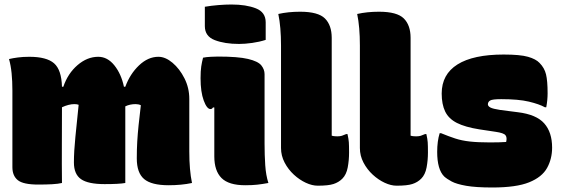

<svg xmlns="http://www.w3.org/2000/svg" viewBox="-20 -812 2490 852"><path d="M255 0Q238 4 211.5 5.5Q185 7 150 7Q83 7 59 -12.5Q35 -32 35 -70V-410Q35 -452 31.5 -487Q28 -522 20 -550Q37 -554 59.5 -557Q82 -560 110 -560Q187 -560 220 -531Q253 -502 255 -427H261Q281 -486 324 -523Q367 -560 416 -560Q457 -560 487.5 -522Q518 -484 530 -427H536Q557 -484 597 -522Q637 -560 683 -560Q714 -560 745.5 -533.5Q777 -507 798.5 -464.5Q820 -422 820 -373V-140Q820 -57 832 0Q809 5 782.5 7.5Q756 10 728 10Q652 10 619.5 -17.5Q587 -45 587 -109Q587 -149 589 -183.5Q591 -218 595 -256.5Q599 -295 605 -345Q595 -350 582 -350Q556 -350 536 -340V0Q509 5 444 5Q371 5 339.5 -17Q308 -39 308 -91Q308 -140 314.5 -204Q321 -268 329 -347Q322 -350 310 -350Q298 -350 284 -346.5Q270 -343 255 -336Q255 -251 254.5 -167.5Q254 -84 255 0Z M931 -118V-335H925Q921 -328 914 -328Q898 -328 884 -366Q870 -404 870 -465Q870 -497 873 -517Q876 -537 881 -556Q895 -559 915.5 -560Q936 -561 947 -561Q1036 -561 1080.5 -550.5Q1125 -540 1139.5 -522Q1154 -504 1154 -483V-175Q1154 -124 1157 -79Q1160 -34 1171 0Q1144 5 1121.5 7.5Q1099 10 1068 10Q995 10 963 -22Q931 -54 931 -118ZM889 -782Q918 -787 949.5 -789.5Q981 -792 1007 -792Q1072 -792 1115.5 -775Q1159 -758 1159 -713V-635Q1131 -626 1099 -621.5Q1067 -617 1041 -617Q977 -617 933 -634Q889 -651 889 -696Z M1227 -610Q1227 -693 1215 -750Q1259 -760 1312 -760Q1392 -760 1422 -730Q1452 -700 1452 -644V-210Q1458 -208 1465.5 -207.5Q1473 -207 1477 -207Q1489 -207 1497 -209.5Q1505 -212 1516 -217H1522Q1527 -195 1528 -180.5Q1529 -166 1529 -135Q1529 -101 1523 -69Q1517 -37 1499 -19Q1483 -3 1460 4.5Q1437 12 1390 12Q1365 12 1337 -1Q1309 -14 1284 -37Q1259 -60 1243 -90.5Q1227 -121 1227 -155Z M1577 -610Q1577 -693 1565 -750Q1609 -760 1662 -760Q1742 -760 1772 -730Q1802 -700 1802 -644V-210Q1808 -208 1815.5 -207.5Q1823 -207 1827 -207Q1839 -207 1847 -209.5Q1855 -212 1866 -217H1872Q1877 -195 1878 -180.5Q1879 -166 1879 -135Q1879 -101 1873 -69Q1867 -37 1849 -19Q1833 -3 1810 4.5Q1787 12 1740 12Q1715 12 1687 -1Q1659 -14 1634 -37Q1609 -60 1593 -90.5Q1577 -121 1577 -155Z M2154 -180Q2176 -180 2194 -180.5Q2212 -181 2226 -182Q2231 -202 2223 -212Q2215 -222 2180 -227L2107 -238Q2044 -248 2007.5 -266.5Q1971 -285 1955.5 -317Q1940 -349 1940 -397Q1940 -482 2010 -526Q2080 -570 2215 -570Q2288 -570 2323 -560Q2358 -550 2374 -533Q2396 -511 2403 -482Q2410 -453 2410 -398Q2410 -368 2404 -336H2398Q2373 -350 2327 -361Q2281 -372 2204 -372Q2165 -372 2155 -366Q2145 -360 2145 -349Q2145 -341 2156 -335Q2167 -329 2200 -324L2278 -314Q2360 -304 2395 -264.5Q2430 -225 2430 -157Q2430 -107 2407.5 -66.5Q2385 -26 2328 -3Q2271 20 2165 20Q2092 20 2049 12.5Q2006 5 1984.5 -6.5Q1963 -18 1951 -29Q1920 -60 1920 -138Q1920 -185 1931 -221H1937Q1971 -207 2000 -197.5Q2029 -188 2065 -184Q2101 -180 2154 -180Z"/></svg>

Font: Recursive Sn Csl St XBk
Style: Regular
Weight: 1000
Version: Version 1.079;hotconv 1.0.112;makeotfexe 2.5.65598; ttfautoh